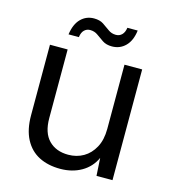

<svg xmlns="http://www.w3.org/2000/svg" viewBox="-106 -782 789 881"><g transform="rotate(15 288.5 -341.5)"><path d="M260 12Q202 12 159 -10Q116 -32 92 -77.5Q68 -123 68 -191V-526H152V-200Q152 -130 186.5 -95Q221 -60 279 -60Q319 -60 351 -78.5Q383 -97 402.5 -133Q422 -169 422 -221V-526H506V0H430L425 -84Q404 -38 360.5 -13Q317 12 260 12ZM344 -592Q317 -592 299 -604Q281 -616 265.5 -627.5Q250 -639 229 -639Q213 -639 201.5 -628Q190 -617 187 -594H138Q145 -644 170.5 -669.5Q196 -695 233 -695Q260 -695 277.5 -683.5Q295 -672 311 -660Q327 -648 348 -648Q365 -648 376.5 -659.5Q388 -671 391 -693H440Q434 -644 408 -618Q382 -592 344 -592Z"/></g></svg>

Font: DM Sans 9pt
Style: Regular
Weight: 400
Designer: Colophon Foundry, Jonny Pinhorn
Foundry: Colophon Foundry
Version: Version 4.004;gftools[0.9.30]